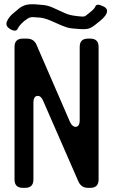

<svg xmlns="http://www.w3.org/2000/svg" viewBox="-20 -896 545 925"><path d="M90 9H101Q141 9 141 -31V-400Q141 -434 162 -434Q178 -434 188 -410L358 -21Q372 9 404 9H415Q455 9 455 -31V-670Q455 -710 415 -710H404Q364 -710 364 -670V-318Q364 -285 344 -285Q328 -285 317 -309L156 -680Q143 -710 110 -710H90Q50 -710 50 -670V-31Q50 9 90 9ZM390 -818 385 -817Q379 -815 355 -818L340 -820Q314 -823 292 -833L235 -859Q224 -864 212 -867.5Q200 -871 187 -872L153 -875Q125 -877 106 -872.5Q87 -868 69 -853L44 -832Q34 -824 26 -814Q18 -804 13 -792Q9 -782 13 -771Q16 -765 26.5 -757.5Q37 -750 49 -748.5Q61 -747 66 -759Q73 -774 95 -793L97 -795Q115 -809 125 -812Q135 -815 161 -812L175 -811Q197 -808 223 -797L280 -772Q292 -767 304 -763.5Q316 -760 329 -759L364 -756Q385 -754 401.5 -757Q418 -760 438 -776L463 -796Q478 -808 487.5 -821Q497 -834 495.5 -846.5Q494 -859 474 -867Q447 -880 440 -866Q436 -854 413 -836Z"/></svg>

Font: WDXL Lubrifont SC
Style: Regular
Weight: 400
Designer: [WDXL Lubrifont] Copyright 2020-2022 (c) NightFurySL2001, Skr-ZERO; [ZCOOL QingKe HuangYou] Copyright 2018-2022 (c) The 
Version: Version 2.001;hotconv 1.1.1;makeotfexe 2.6.0